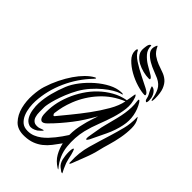

<svg xmlns="http://www.w3.org/2000/svg" viewBox="-219 -797 879 879"><g transform="rotate(45 220.0 -357.5)"><path d="M403 -352Q395 -312 376 -272Q357 -232 340 -197Q339 -195 335.5 -190Q332 -185 330 -185Q327 -186 327 -191.5Q327 -197 327 -199Q328 -208 330.5 -220.5Q333 -233 335 -246.5Q337 -260 339.5 -272.5Q342 -285 345 -295Q354 -329 360 -353.5Q366 -378 369 -398Q372 -418 372.5 -436Q373 -454 370 -475Q369 -483 371 -485Q373 -486 376 -483Q379 -480 381 -477Q398 -450 404 -417.5Q410 -385 403 -352ZM427 -419Q440 -400 440 -369Q440 -338 434 -305.5Q428 -273 419 -243Q410 -213 406 -195Q398 -160 384 -125Q370 -90 360 -63Q359 -60 357 -56.5Q355 -53 353 -53Q351 -53 351 -57Q351 -61 351 -64Q348 -119 363 -171.5Q378 -224 395 -278Q405 -311 414 -345.5Q423 -380 422 -421Q422 -425 423 -425ZM333 -436Q272 -411 229.5 -364.5Q187 -318 164 -260Q154 -234 149 -213.5Q144 -193 141 -169Q140 -164 144 -159Q148 -154 152 -159Q170 -181 198 -215Q226 -249 254 -287Q282 -325 304.5 -364Q327 -403 333 -436ZM266 -97Q251 -76 237 -58Q223 -40 206 -26.5Q189 -13 168 -5Q147 3 120 4Q75 6 51.5 -19Q28 -44 19 -80Q10 -116 12.5 -154.5Q15 -193 23 -218Q34 -253 49.5 -284.5Q65 -316 82.5 -341.5Q100 -367 118.5 -385.5Q137 -404 155 -414Q156 -414 159.5 -416Q163 -418 163 -415Q164 -415 162 -412Q160 -409 158 -407Q106 -353 75.5 -285Q45 -217 41 -145Q40 -127 42.5 -106Q45 -85 52.5 -66.5Q60 -48 74 -35.5Q88 -23 112 -23Q131 -23 147 -29.5Q163 -36 177 -46.5Q191 -57 202.5 -69.5Q214 -82 223 -93Q243 -118 260 -145Q260 -165 262.5 -184Q265 -203 270 -222Q273 -236 275.5 -244.5Q278 -253 280.5 -260.5Q283 -268 285.5 -276.5Q288 -285 293 -299Q277 -271 261.5 -246.5Q246 -222 228.5 -199.5Q211 -177 192.5 -155.5Q174 -134 152 -112Q135 -95 124 -101Q113 -107 111 -129Q109 -163 114.5 -195Q120 -227 134 -262Q147 -294 166.5 -324Q186 -354 211.5 -378.5Q237 -403 268 -420.5Q299 -438 334 -444Q336 -455 337.5 -463Q339 -471 340 -479Q342 -490 342 -490Q344 -491 346.5 -488Q349 -485 351 -480Q363 -447 359 -414Q355 -381 344.5 -347Q334 -313 320 -277.5Q306 -242 297 -206Q285 -155 290.5 -100.5Q296 -46 333 -2Q336 2 336 2Q335 3 330 0Q301 -18 286.5 -43.5Q272 -69 266 -97ZM301 -451Q303 -449 300.5 -448Q298 -447 290 -445Q277 -441 258.5 -430Q240 -419 219.5 -402Q199 -385 179 -362.5Q159 -340 144 -314Q129 -287 118.5 -261Q108 -235 101.5 -213.5Q95 -192 92 -176.5Q89 -161 89 -155Q89 -140 89 -123.5Q89 -107 93 -94Q97 -81 107 -74Q117 -67 137 -70Q138 -70 142 -71.5Q146 -73 150 -74.5Q154 -76 157.5 -77Q161 -78 162 -78Q163 -76 160.5 -73Q158 -70 154 -66.5Q150 -63 146.5 -60Q143 -57 142 -56Q117 -41 100 -47Q83 -53 73.5 -69.5Q64 -86 60.5 -108.5Q57 -131 58 -149Q60 -184 69 -218.5Q78 -253 92 -288Q103 -315 125 -343.5Q147 -372 174.5 -396Q202 -420 232 -435.5Q262 -451 290 -452Q300 -452 301 -451ZM360 -2Q362 1 361 2Q358 2 353 0Q350 -2 337 -12Q324 -22 318 -44Q316 -52 314.5 -64.5Q313 -77 313 -88Q313 -99 314.5 -107Q316 -115 319 -115Q322 -115 325.5 -103Q329 -91 330 -88Q333 -74 335.5 -63.5Q338 -53 341 -44Q345 -33 351.5 -19Q358 -5 360 -2ZM375 -570Q384 -568 390 -561.5Q396 -555 400 -547Q404 -539 405.5 -531Q407 -523 407 -517Q407 -509 405.5 -504Q404 -499 401 -501Q400 -502 398 -503Q396 -504 394 -509Q392 -519 390 -524.5Q388 -530 385.5 -534.5Q383 -539 380 -544.5Q377 -550 373 -559Q371 -564 370 -568Q369 -572 375 -570ZM412 -531Q408 -557 397.5 -578.5Q387 -600 360 -613Q347 -619 327 -626.5Q307 -634 289 -644.5Q271 -655 258.5 -669Q246 -683 249 -701Q251 -710 254 -716Q257 -722 259 -717Q270 -693 286.5 -681.5Q303 -670 321 -663Q339 -656 357 -650Q375 -644 389 -632Q403 -620 411.5 -598.5Q420 -577 420 -539Q420 -534 419 -528Q418 -522 416 -522Q415 -522 412 -531ZM378 -522Q378 -518 374 -518Q354 -518 324 -527Q294 -536 266.5 -551.5Q239 -567 219.5 -587Q200 -607 200 -629Q200 -631 200.5 -637Q201 -643 205 -643H207Q217 -621 245 -603Q273 -585 302.5 -570.5Q332 -556 355 -544Q378 -532 378 -522ZM341 -590Q342 -586 339 -585.5Q336 -585 334 -585Q317 -585 297 -590Q277 -595 260 -604Q243 -613 231.5 -627Q220 -641 220 -659Q220 -667 222 -680.5Q224 -694 230 -699Q235 -701 235.5 -701Q236 -701 236 -698Q236 -674 251.5 -656.5Q267 -639 286.5 -627Q306 -615 322.5 -606Q339 -597 341 -590Z"/></g></svg>

Font: Akronim
Style: Regular
Weight: 400
Designer: Grzegorz Klimczewski
Foundry: Fonty.PL
Version: Version 1.001